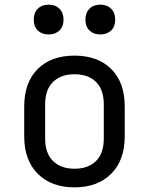

<svg xmlns="http://www.w3.org/2000/svg" viewBox="-20 -797 640 825"><path d="M300 8Q201 8 142.5 -50Q84 -108 84 -212V-338Q84 -443 142 -500.5Q200 -558 300 -558Q400 -558 458 -500.5Q516 -443 516 -338V-212Q516 -108 457.5 -50Q399 8 300 8ZM300 -72Q359 -72 392.5 -105Q426 -138 426 -202V-348Q426 -412 392.5 -445Q359 -478 300 -478Q242 -478 208 -445Q174 -412 174 -348V-202Q174 -138 208 -105Q242 -72 300 -72ZM411 -649Q382 -649 364.5 -666Q347 -683 347 -712Q347 -742 364.5 -759.5Q382 -777 411 -777Q440 -777 457.5 -759.5Q475 -742 475 -712Q475 -683 457.5 -666Q440 -649 411 -649ZM189 -649Q160 -649 142.5 -666Q125 -683 125 -712Q125 -742 142.5 -759.5Q160 -777 189 -777Q218 -777 235.5 -759.5Q253 -742 253 -712Q253 -683 235.5 -666Q218 -649 189 -649Z"/></svg>

Font: JetBrains Mono NL
Style: Regular
Weight: 400
Monospace: yes
Designer: Philipp Nurullin, Konstantin Bulenkov
Foundry: JetBrains
Version: Version 2.305; ttfautohint (v1.8.4.7-5d5b)